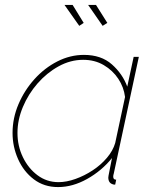

<svg xmlns="http://www.w3.org/2000/svg" viewBox="-20 -750 620 780"><path d="M216 10Q159 10 117.5 -21.5Q76 -53 53.5 -103.5Q31 -154 31 -210Q31 -270 55 -326.5Q79 -383 120 -428.5Q161 -474 213 -500.5Q265 -527 321 -527Q391 -527 434.5 -488.5Q478 -450 497 -398L523 -519H544L442 -44Q441 -42 440.5 -38.5Q440 -35 440 -32Q440 -20 452 -20L448 0Q446 0 443.5 0Q441 0 439 -1Q429 -4 424.5 -11Q420 -18 420 -29Q420 -32 421 -37Q422 -42 425 -57.5Q428 -73 435 -108Q393 -56 334 -23Q275 10 216 10ZM218 -10Q250 -10 286.5 -23Q323 -36 356.5 -58Q390 -80 414.5 -109Q439 -138 448 -169L488 -356Q483 -396 460.5 -430Q438 -464 401.5 -485.5Q365 -507 318 -507Q266 -507 218 -480.5Q170 -454 132.5 -411Q95 -368 73 -315.5Q51 -263 51 -210Q51 -157 73 -111.5Q95 -66 132.5 -38Q170 -10 218 -10ZM338 -730H370L416 -657L397 -645ZM242 -730H275L320 -657L302 -645Z"/></svg>

Font: Raleway Thin Thin
Style: Italic
Weight: 250
Italic angle: -12°
Version: Version 4.026